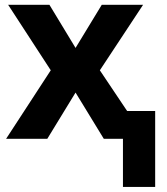

<svg xmlns="http://www.w3.org/2000/svg" viewBox="-20 -566 680 783"><path d="M481.4 0H403.3L288.1 -188.5L172.9 0H4.9L187 -279.3L13.2 -546.4H181.6L288.1 -370.6L395 -546.4H563.5L387.2 -279.3L498.5 -113.3H612.8V196.3H481.4Z"/></svg>

Font: Viking Open Sans
Style: Bold
Weight: 700
Foundry: Ascender Corporation
Version: Version 2.001